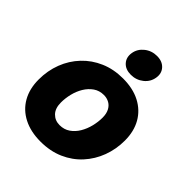

<svg xmlns="http://www.w3.org/2000/svg" viewBox="-207 -873 1014 1014"><g transform="rotate(45 299.5 -366.5)"><path d="M263.2 11.2Q189.5 11.2 135.7 -16.4Q82 -43.9 53.2 -94.5Q24.4 -145 24.4 -213.9Q24.4 -280.3 46.6 -338.1Q68.8 -396 110.4 -439.9Q151.9 -483.9 209 -508.5Q266.1 -533.2 335.9 -533.2Q410.2 -533.2 463.6 -505.4Q517.1 -477.5 545.9 -427Q574.7 -376.5 574.7 -307.6Q574.7 -243.7 553.2 -186Q531.7 -128.4 491.2 -84Q450.7 -39.6 393.1 -14.2Q335.4 11.2 263.2 11.2ZM272.9 -121.6Q306.2 -121.6 331.3 -138.9Q356.4 -156.2 373 -184.3Q389.6 -212.4 397.7 -245.6Q405.8 -278.8 405.8 -310.1Q405.8 -339.4 395.5 -359.4Q385.3 -379.4 367.2 -389.6Q349.1 -399.9 326.2 -399.9Q293 -399.9 268.1 -382.6Q243.2 -365.2 226.3 -337.4Q209.5 -309.6 201.4 -276.4Q193.4 -243.2 193.4 -211.4Q193.4 -168 215.8 -144.8Q238.3 -121.6 272.9 -121.6ZM350.6 -575.7Q311 -575.7 289.3 -599.6Q267.6 -623.5 273.4 -660.2Q279.3 -696.3 309.3 -720.2Q339.4 -744.1 378.9 -744.1Q418.5 -744.1 440.4 -720.2Q462.4 -696.3 456.5 -660.2Q450.7 -623.5 420.7 -599.6Q390.6 -575.7 350.6 -575.7Z"/></g></svg>

Font: Inter 28pt ExtraBold
Style: Italic
Weight: 800
Italic angle: -9.3988°
Designer: Rasmus Andersson
Foundry: rsms
Version: Version 4.001;git-66647c0bb